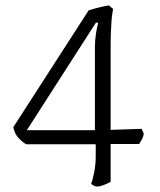

<svg xmlns="http://www.w3.org/2000/svg" viewBox="-20 -584 589 708"><path d="M337 104Q333 104 327 101Q321 98 316 94Q322 79 327.5 50.5Q333 22 333 -9V-52H77Q64 -59 49 -74.5Q34 -90 29 -115L307 -546Q316 -549 327.5 -552Q339 -555 353 -558.5Q367 -562 382 -564L397 -551Q396 -544 394 -532Q392 -520 391 -503.5Q390 -487 389 -466.5Q388 -446 388 -420V-105L502 -109L510 -92Q510 -86 507 -78.5Q504 -71 500 -64.5Q496 -58 493 -53H388V86Q382 90 373 94Q364 98 354.5 101Q345 104 337 104ZM79 -104H330V-411Q330 -436 334 -461Q338 -486 342 -499L334 -501Z"/></svg>

Font: Texturina 12pt Thin
Style: Regular
Weight: 250
Designer: Guillermo Torres Carreño
Foundry: Omnibus-Type
Version: Version 1.002